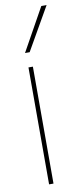

<svg xmlns="http://www.w3.org/2000/svg" viewBox="-90 -823 369 857"><g transform="rotate(-10 94.0 -395.0)"><path d="M60 0V-530H80V0ZM56 -596 164 -790H188L77 -596Z"/></g></svg>

Font: Georama SemiCondensed Thin
Style: Regular
Weight: 100
Width: 4
Designer: Jean-Baptiste Levee
Foundry: Production Type
Version: Version 1.000